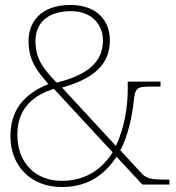

<svg xmlns="http://www.w3.org/2000/svg" viewBox="-20 -744 708 774"><path d="M229 10C344 10 406 -48 450 -112L554 0H663V-20H648C592 -20 570 -24 551 -45L465 -138C496 -195 512 -273 519 -335C525 -392 531 -395 596 -395H627V-415H495V-382C495 -317 482 -227 447 -156L230 -391C366 -429 423 -490 423 -582C423 -655 376 -724 264 -724C139 -724 95 -649 95 -580C95 -495 134 -454 175 -405C79 -366 22 -303 22 -194C22 -78 102 10 229 10ZM208 -411C153 -469 123 -507 123 -580C123 -651 172 -699 266 -699C351 -699 395 -644 395 -581C395 -499 340 -443 208 -411ZM229 -15C124 -15 50 -86 50 -201C50 -319 129 -364 197 -386L434 -130C394 -66 329 -15 229 -15Z"/></svg>

Font: Noto Serif Sinhala Thin
Style: Regular
Weight: 100
Designer: Jelle Bosma - Monotype Design Team
Foundry: Monotype Imaging Inc.
Version: Version 2.007